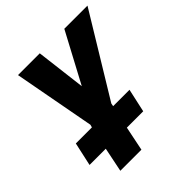

<svg xmlns="http://www.w3.org/2000/svg" viewBox="-194 -847 979 979"><g transform="rotate(-45 295.5 -357.0)"><path d="M114 0H266L293 -132H411L439 -259H321L324 -275L591 -714H424L280 -444L247 -714H90L172 -274L168 -259H52L24 -132H141Z"/></g></svg>

Font: Noto Sans Display SemiCondensed Extra
Style: Italic
Weight: 800
Width: 4
Italic angle: -12°
Designer: Monotype Design Team
Foundry: Monotype Imaging Inc.
Version: Version 1.900